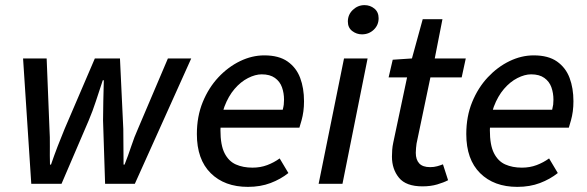

<svg xmlns="http://www.w3.org/2000/svg" viewBox="-20 -717 2288 749"><path d="M102 0 70 -489H162L173 -214Q175 -183 174.5 -146.5Q174 -110 175 -75H179Q191 -110 205 -146.5Q219 -183 232 -214L350 -489H448L461 -214Q461 -183 461.5 -146.5Q462 -110 462 -75H466Q480 -110 492 -146.5Q504 -183 518 -214L635 -489H726L506 0H390L382 -247Q382 -285 383 -322Q384 -359 385 -404H381Q366 -359 354 -322Q342 -285 326 -247L220 0Z M947 12Q856 12 802 -41.5Q748 -95 748 -194Q748 -263 771 -319Q794 -375 832 -415.5Q870 -456 916.5 -478.5Q963 -501 1011 -501Q1068 -501 1102 -477Q1136 -453 1151 -413Q1166 -373 1166 -322Q1166 -301 1163.5 -282.5Q1161 -264 1156.5 -248Q1152 -232 1148 -219H816L824 -289H1083Q1086 -301 1087 -309Q1088 -317 1088 -328Q1088 -354 1080 -376.5Q1072 -399 1052.5 -413Q1033 -427 1001 -427Q976 -427 947.5 -412.5Q919 -398 895 -370Q871 -342 855.5 -301Q840 -260 840 -209Q840 -151 856 -119.5Q872 -88 900 -75.5Q928 -63 965 -63Q996 -63 1022.5 -73Q1049 -83 1071 -99L1105 -42Q1075 -18 1035.5 -3Q996 12 947 12Z M1223 0 1322 -489H1414L1316 0ZM1392 -583Q1371 -583 1354 -596Q1337 -609 1337 -633Q1337 -660 1356.5 -678.5Q1376 -697 1402 -697Q1424 -697 1440.5 -683.5Q1457 -670 1457 -646Q1457 -619 1438 -601Q1419 -583 1392 -583Z M1628 10Q1564 10 1536.5 -23.5Q1509 -57 1509 -106Q1509 -119 1510 -132.5Q1511 -146 1514 -160L1568 -415H1496L1512 -484L1587 -489L1629 -642H1706L1676 -489H1797L1781 -415H1659L1605 -157Q1604 -148 1603 -139.5Q1602 -131 1602 -121Q1602 -94 1615.5 -79.5Q1629 -65 1658 -65Q1673 -65 1685.5 -68.5Q1698 -72 1708 -76L1728 -14Q1711 -5 1685.5 2.5Q1660 10 1628 10Z M1998 12Q1907 12 1853 -41.5Q1799 -95 1799 -194Q1799 -263 1822 -319Q1845 -375 1883 -415.5Q1921 -456 1967.5 -478.5Q2014 -501 2062 -501Q2119 -501 2153 -477Q2187 -453 2202 -413Q2217 -373 2217 -322Q2217 -301 2214.5 -282.5Q2212 -264 2207.5 -248Q2203 -232 2199 -219H1867L1875 -289H2134Q2137 -301 2138 -309Q2139 -317 2139 -328Q2139 -354 2131 -376.5Q2123 -399 2103.5 -413Q2084 -427 2052 -427Q2027 -427 1998.5 -412.5Q1970 -398 1946 -370Q1922 -342 1906.5 -301Q1891 -260 1891 -209Q1891 -151 1907 -119.5Q1923 -88 1951 -75.5Q1979 -63 2016 -63Q2047 -63 2073.5 -73Q2100 -83 2122 -99L2156 -42Q2126 -18 2086.5 -3Q2047 12 1998 12Z"/></svg>

Font: Source Sans 3 ExtraLight Medium
Style: Italic
Weight: 500
Italic angle: -11°
Version: Version 3.052;hotconv 1.1.0;makeotfexe 2.6.0